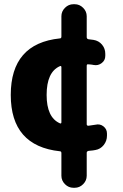

<svg xmlns="http://www.w3.org/2000/svg" viewBox="-20 -710 583 910"><path d="M263 -396Q201 -368 201 -260Q201 -154 263 -126Q271 -122 271 -131V-391Q271 -400 263 -396ZM264 7Q31 -18 31 -260Q31 -504 264 -528Q271 -528 271 -537V-633Q271 -656 288 -673Q305 -690 328 -690H334Q357 -690 374 -673Q391 -656 391 -633V-534Q391 -526 399 -524L423 -521Q448 -517 463.5 -498.5Q479 -480 479 -455V-445Q479 -424 462 -411Q445 -398 424 -402Q420 -403 416 -403.5Q412 -404 407 -404.5Q402 -405 399 -405Q391 -407 391 -398V-121Q391 -114 399 -114Q408 -115 433 -119Q454 -124 470.5 -111Q487 -98 487 -77V-67Q487 -42 471.5 -22.5Q456 -3 432 1Q424 3 400 5Q391 7 391 14V123Q391 146 374 163Q357 180 334 180H328Q305 180 288 163Q271 146 271 123V16Q271 7 264 7Z"/></svg>

Font: Rounded Mplus 1c ExtraBold
Style: Regular
Weight: 800
Version: Version 1.059.20150529